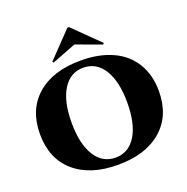

<svg xmlns="http://www.w3.org/2000/svg" viewBox="-163 -1097 1225 1261"><g transform="rotate(-20 450.0 -466.0)"><path d="M443 -946 274 -770 281 -762 449 -827 626 -762 634 -770 455 -946ZM450 -714Q579 -714 672.5 -671Q766 -628 816 -545.5Q866 -463 866 -350Q866 -179 755 -82.5Q644 14 450 14Q256 14 145.5 -82.5Q35 -179 35 -350Q35 -521 145.5 -617.5Q256 -714 450 -714ZM307.5 -119Q359 -36 450.5 -36Q542 -36 593.5 -119Q645 -202 645 -350Q645 -498 593.5 -581Q542 -664 450.5 -664Q359 -664 307.5 -581Q256 -498 256 -350Q256 -202 307.5 -119Z"/></g></svg>

Font: Cinzel Decorative Black
Style: Regular
Weight: 900
Designer: Natanael Gama
Version: Version 1.001;PS 001.001;hotconv 1.0.56;makeotf.lib2.0.21325